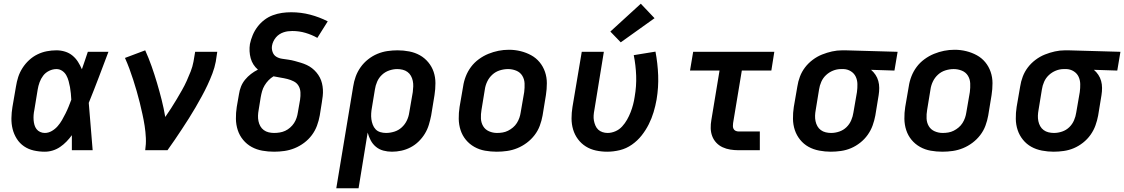

<svg xmlns="http://www.w3.org/2000/svg" viewBox="-20 -809 6054 1034"><path d="M221 8Q191 8 162 1.5Q133 -5 109.5 -21Q86 -37 70.5 -61.5Q55 -86 48 -114Q41 -142 41.5 -172.5Q42 -203 47 -233L66 -343Q70 -369 78 -394Q86 -419 101 -442.5Q116 -466 136.5 -485Q157 -504 181.5 -516Q206 -528 232 -533Q258 -538 284 -538Q308 -538 330.5 -531Q353 -524 370.5 -509.5Q388 -495 400 -476Q412 -457 421 -436Q429 -459 437 -482.5Q445 -506 453 -530H564Q538 -461 512 -392.5Q486 -324 458 -255Q464 -192 468.5 -128Q473 -64 479 0H367Q367 -20 367 -40.5Q367 -61 367 -81Q354 -63 338 -46.5Q322 -30 303.5 -17.5Q285 -5 264 1.5Q243 8 221 8ZM221 -93Q241 -93 259 -103.5Q277 -114 290.5 -129.5Q304 -145 314 -162.5Q324 -180 333 -198Q342 -216 349.5 -234.5Q357 -253 364 -272Q363 -289 361.5 -306Q360 -323 357 -339.5Q354 -356 349.5 -372.5Q345 -389 337 -403.5Q329 -418 315 -427.5Q301 -437 284 -437Q264 -437 244.5 -427.5Q225 -418 212.5 -401.5Q200 -385 193 -365.5Q186 -346 183 -327L165 -217Q162 -203 161 -189.5Q160 -176 161 -162.5Q162 -149 165.5 -136.5Q169 -124 176.5 -114Q184 -104 196 -98.5Q208 -93 221 -93Z M762 0Q767 -33 765.5 -66Q764 -99 759 -131Q754 -163 747 -194.5Q740 -226 732.5 -257Q725 -288 716 -318.5Q707 -349 697.5 -379Q688 -409 677 -438.5Q666 -468 653 -497L762 -538Q781 -496 796.5 -452Q812 -408 825.5 -362.5Q839 -317 850.5 -271.5Q862 -226 870 -179Q886 -202 901.5 -226Q917 -250 931.5 -274.5Q946 -299 960 -323.5Q974 -348 985.5 -373.5Q997 -399 1007 -424.5Q1017 -450 1022 -477L1031 -530H1150L1142 -477Q1136 -445 1124 -413.5Q1112 -382 1097.5 -351Q1083 -320 1066.5 -290Q1050 -260 1033 -230.5Q1016 -201 997.5 -172Q979 -143 960 -114Q941 -85 921.5 -56.5Q902 -28 882 0Z M1456 8Q1424 8 1393 2.5Q1362 -3 1335.5 -17.5Q1309 -32 1289.5 -55.5Q1270 -79 1260.5 -108Q1251 -137 1250.5 -169Q1250 -201 1255 -233L1267 -302Q1270 -323 1278 -343Q1286 -363 1300 -380Q1314 -397 1331.5 -410.5Q1349 -424 1369 -434Q1355 -446 1345 -461.5Q1335 -477 1330 -495.5Q1325 -514 1324 -533Q1323 -552 1326 -572Q1331 -596 1341 -620Q1351 -644 1367 -665Q1383 -686 1404 -702Q1425 -718 1449.5 -727Q1474 -736 1498.5 -739.5Q1523 -743 1548 -743Q1601 -743 1650.5 -730Q1700 -717 1745 -694L1689 -605Q1659 -622 1625 -632Q1591 -642 1554 -642Q1542 -642 1530.5 -640.5Q1519 -639 1507 -635Q1495 -631 1484.5 -624Q1474 -617 1466 -607.5Q1458 -598 1452.5 -586.5Q1447 -575 1445 -563Q1442 -546 1448 -529Q1454 -512 1468 -503.5Q1482 -495 1499.5 -492.5Q1517 -490 1534 -487.5Q1551 -485 1567.5 -480.5Q1584 -476 1600.5 -471Q1617 -466 1632 -459Q1647 -452 1660 -442Q1673 -432 1684 -419Q1695 -406 1702.5 -391.5Q1710 -377 1714 -360.5Q1718 -344 1719 -326.5Q1720 -309 1718 -291.5Q1716 -274 1713 -256L1702 -187Q1697 -159 1687 -132Q1677 -105 1659.5 -81.5Q1642 -58 1618 -40Q1594 -22 1567 -11Q1540 0 1512 4Q1484 8 1456 8ZM1456 -93Q1471 -93 1486.5 -95.5Q1502 -98 1516 -104.5Q1530 -111 1542.5 -122Q1555 -133 1563.5 -146Q1572 -159 1577 -174Q1582 -189 1584 -203L1596 -272Q1599 -292 1598 -311.5Q1597 -331 1588 -346.5Q1579 -362 1562.5 -370.5Q1546 -379 1528 -383.5Q1510 -388 1491 -391Q1472 -394 1453 -398Q1438 -389 1426 -376.5Q1414 -364 1405 -349Q1396 -334 1391.5 -318Q1387 -302 1384 -285L1373 -217Q1370 -201 1369.5 -186Q1369 -171 1372 -156.5Q1375 -142 1382 -129.5Q1389 -117 1400.5 -108.5Q1412 -100 1426.5 -96.5Q1441 -93 1456 -93Z M1791 205 1882 -343Q1886 -370 1895.5 -396.5Q1905 -423 1922 -447Q1939 -471 1962.5 -489.5Q1986 -508 2012.5 -519Q2039 -530 2066.5 -534Q2094 -538 2121 -538Q2153 -538 2184 -532Q2215 -526 2241 -511.5Q2267 -497 2286.5 -473.5Q2306 -450 2315.5 -421.5Q2325 -393 2325 -361Q2325 -329 2320 -297L2302 -187Q2297 -162 2289.5 -137Q2282 -112 2268 -89Q2254 -66 2234.5 -47Q2215 -28 2191 -15.5Q2167 -3 2141.5 2.5Q2116 8 2091 8Q2067 8 2044.5 2Q2022 -4 2004.5 -18.5Q1987 -33 1976.5 -53Q1966 -73 1960 -95L1911 205ZM2059 -93Q2081 -93 2103.5 -100Q2126 -107 2143.5 -123Q2161 -139 2171 -160Q2181 -181 2184 -203L2203 -313Q2205 -329 2205.5 -344Q2206 -359 2203 -373.5Q2200 -388 2193 -400.5Q2186 -413 2174.5 -421.5Q2163 -430 2148.5 -433.5Q2134 -437 2119 -437Q2098 -437 2076 -429.5Q2054 -422 2037 -406Q2020 -390 2011 -369Q2002 -348 1999 -327L1983 -230Q1980 -214 1979 -198Q1978 -182 1980 -167Q1982 -152 1987.5 -137.5Q1993 -123 2003 -112.5Q2013 -102 2028 -97.5Q2043 -93 2059 -93Z M2655 8Q2623 8 2592 2.5Q2561 -3 2534.5 -18Q2508 -33 2489 -56Q2470 -79 2460.5 -108Q2451 -137 2450.5 -169Q2450 -201 2455 -233L2474 -343Q2478 -371 2488.5 -398Q2499 -425 2516.5 -448.5Q2534 -472 2558.5 -490Q2583 -508 2610 -519Q2637 -530 2664.5 -535.5Q2692 -541 2721 -541Q2753 -541 2783.5 -533.5Q2814 -526 2840.5 -511.5Q2867 -497 2886 -474Q2905 -451 2915 -422Q2925 -393 2925 -361Q2925 -329 2920 -297L2902 -187Q2897 -159 2887 -132Q2877 -105 2859 -81.5Q2841 -58 2817 -40Q2793 -22 2766 -11Q2739 0 2711 4Q2683 8 2655 8ZM2657 -93Q2672 -93 2687 -95.5Q2702 -98 2716 -105Q2730 -112 2742.5 -122.5Q2755 -133 2763.5 -146.5Q2772 -160 2777 -174.5Q2782 -189 2784 -203L2803 -313Q2806 -337 2805 -360Q2804 -383 2792.5 -401.5Q2781 -420 2760 -428.5Q2739 -437 2716 -437Q2694 -437 2671.5 -430Q2649 -423 2631.5 -407Q2614 -391 2604 -370Q2594 -349 2591 -327L2573 -217Q2569 -194 2570 -171Q2571 -148 2582 -129.5Q2593 -111 2613.5 -102Q2634 -93 2657 -93Z M3250 8Q3219 8 3189 1.5Q3159 -5 3134.5 -20.5Q3110 -36 3092.5 -59.5Q3075 -83 3066.5 -111.5Q3058 -140 3058 -171Q3058 -202 3063 -233L3113 -530H3232L3181 -217Q3178 -202 3177 -187.5Q3176 -173 3178.5 -159.5Q3181 -146 3186.5 -133Q3192 -120 3201.5 -111Q3211 -102 3224.5 -97.5Q3238 -93 3252 -93Q3273 -93 3294 -102Q3315 -111 3330.5 -128Q3346 -145 3357 -164.5Q3368 -184 3376 -204.5Q3384 -225 3389.5 -246Q3395 -267 3398 -288Q3408 -345 3406 -401Q3404 -457 3393 -512L3510 -531Q3522 -468 3524.5 -403.5Q3527 -339 3516 -273Q3510 -239 3500 -205.5Q3490 -172 3474 -140Q3458 -108 3435.5 -79.5Q3413 -51 3383 -30Q3353 -9 3318.5 -0.5Q3284 8 3250 8ZM3323 -581 3267 -639 3431 -789 3505 -711Z M3957 0Q3935 0 3913 -3.5Q3891 -7 3871.5 -16Q3852 -25 3837.5 -40.5Q3823 -56 3815.5 -76Q3808 -96 3807.5 -118.5Q3807 -141 3811 -163L3855 -429H3696L3713 -530H4150L4134 -429H3975L3928 -146Q3927 -138 3927 -130Q3927 -122 3930.5 -115Q3934 -108 3941.5 -104.5Q3949 -101 3957 -101H4072V0Z M4454 8Q4423 8 4391.5 2Q4360 -4 4334 -18.5Q4308 -33 4289 -56.5Q4270 -80 4260.5 -108.5Q4251 -137 4250.5 -169Q4250 -201 4255 -233L4274 -343Q4278 -370 4288 -396.5Q4298 -423 4315.5 -446Q4333 -469 4357 -487Q4381 -505 4407.5 -515.5Q4434 -526 4461 -532Q4488 -538 4516 -538Q4520 -538 4524 -538Q4528 -538 4533 -538L4814 -530L4797 -429L4671 -433Q4685 -421 4695 -406Q4705 -391 4710 -373Q4715 -355 4715 -335.5Q4715 -316 4712 -297L4694 -187Q4689 -160 4679.5 -133.5Q4670 -107 4653 -83Q4636 -59 4612.5 -40.5Q4589 -22 4563 -11Q4537 0 4509 4Q4481 8 4454 8ZM4456 -93Q4478 -93 4500 -100.5Q4522 -108 4538.5 -124Q4555 -140 4564 -161Q4573 -182 4576 -203L4595 -313Q4598 -335 4597.5 -356.5Q4597 -378 4588.5 -396Q4580 -414 4562.5 -425Q4545 -436 4524 -437H4516Q4514 -437 4512.5 -437Q4511 -437 4509 -437Q4487 -437 4466 -428.5Q4445 -420 4428.5 -404.5Q4412 -389 4403 -368.5Q4394 -348 4391 -327L4373 -217Q4370 -201 4369.5 -186Q4369 -171 4372 -156.5Q4375 -142 4382 -129.5Q4389 -117 4400.5 -108.5Q4412 -100 4426.5 -96.5Q4441 -93 4456 -93Z M5055 8Q5023 8 4992 2.5Q4961 -3 4934.5 -18Q4908 -33 4889 -56Q4870 -79 4860.5 -108Q4851 -137 4850.5 -169Q4850 -201 4855 -233L4874 -343Q4878 -371 4888.5 -398Q4899 -425 4916.5 -448.5Q4934 -472 4958.5 -490Q4983 -508 5010 -519Q5037 -530 5064.5 -535.5Q5092 -541 5121 -541Q5153 -541 5183.5 -533.5Q5214 -526 5240.5 -511.5Q5267 -497 5286 -474Q5305 -451 5315 -422Q5325 -393 5325 -361Q5325 -329 5320 -297L5302 -187Q5297 -159 5287 -132Q5277 -105 5259 -81.5Q5241 -58 5217 -40Q5193 -22 5166 -11Q5139 0 5111 4Q5083 8 5055 8ZM5057 -93Q5072 -93 5087 -95.5Q5102 -98 5116 -105Q5130 -112 5142.5 -122.5Q5155 -133 5163.5 -146.5Q5172 -160 5177 -174.5Q5182 -189 5184 -203L5203 -313Q5206 -337 5205 -360Q5204 -383 5192.5 -401.5Q5181 -420 5160 -428.5Q5139 -437 5116 -437Q5094 -437 5071.5 -430Q5049 -423 5031.5 -407Q5014 -391 5004 -370Q4994 -349 4991 -327L4973 -217Q4969 -194 4970 -171Q4971 -148 4982 -129.5Q4993 -111 5013.5 -102Q5034 -93 5057 -93Z M5654 8Q5623 8 5591.5 2Q5560 -4 5534 -18.5Q5508 -33 5489 -56.5Q5470 -80 5460.5 -108.5Q5451 -137 5450.5 -169Q5450 -201 5455 -233L5474 -343Q5478 -370 5488 -396.5Q5498 -423 5515.5 -446Q5533 -469 5557 -487Q5581 -505 5607.5 -515.5Q5634 -526 5661 -532Q5688 -538 5716 -538Q5720 -538 5724 -538Q5728 -538 5733 -538L6014 -530L5997 -429L5871 -433Q5885 -421 5895 -406Q5905 -391 5910 -373Q5915 -355 5915 -335.5Q5915 -316 5912 -297L5894 -187Q5889 -160 5879.5 -133.5Q5870 -107 5853 -83Q5836 -59 5812.5 -40.5Q5789 -22 5763 -11Q5737 0 5709 4Q5681 8 5654 8ZM5656 -93Q5678 -93 5700 -100.5Q5722 -108 5738.5 -124Q5755 -140 5764 -161Q5773 -182 5776 -203L5795 -313Q5798 -335 5797.5 -356.5Q5797 -378 5788.5 -396Q5780 -414 5762.5 -425Q5745 -436 5724 -437H5716Q5714 -437 5712.5 -437Q5711 -437 5709 -437Q5687 -437 5666 -428.5Q5645 -420 5628.5 -404.5Q5612 -389 5603 -368.5Q5594 -348 5591 -327L5573 -217Q5570 -201 5569.5 -186Q5569 -171 5572 -156.5Q5575 -142 5582 -129.5Q5589 -117 5600.5 -108.5Q5612 -100 5626.5 -96.5Q5641 -93 5656 -93Z"/></svg>

Font: Iosevka Curly Extended
Style: Bold Italic
Weight: 700
Width: 7
Italic angle: -9°
Monospace: yes
Designer: Belleve Invis
Foundry: Belleve Invis
Version: Version 11.1.0; ttfautohint (v1.8.3)